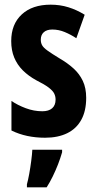

<svg xmlns="http://www.w3.org/2000/svg" viewBox="-20 -577 414 818"><path d="M347.2 -160.2Q347.2 -104.5 326.4 -66.7Q305.7 -28.8 266.4 -9.5Q227.1 9.8 171.9 9.8Q132.3 9.8 96.4 2.2Q60.5 -5.4 28.8 -21V-147Q55.2 -128.9 89.8 -116Q124.5 -103 160.2 -103Q187.5 -103 202.1 -115.7Q216.8 -128.4 216.8 -152.8Q216.8 -166.5 210.9 -178.5Q205.1 -190.4 187.5 -203.9Q169.9 -217.3 134.8 -234.9Q101.1 -253.4 77.1 -277.3Q53.2 -301.3 40.5 -332Q27.8 -362.8 27.8 -401.9Q27.8 -474.1 72.8 -515.6Q117.7 -557.1 195.8 -557.1Q235.8 -557.1 271.2 -546.1Q306.6 -535.2 340.8 -514.2L305.2 -414.1Q281.7 -429.7 255.9 -440.4Q230 -451.2 203.1 -451.2Q179.2 -451.2 166.5 -439.7Q153.8 -428.2 153.8 -408.2Q153.8 -394 159.7 -383.8Q165.5 -373.5 182.9 -361.1Q200.2 -348.6 233.9 -328.1Q267.6 -308.6 293 -285.6Q318.4 -262.7 332.8 -232.4Q347.2 -202.1 347.2 -160.2ZM244.6 61V71.8Q237.3 97.2 227.1 123.5Q216.8 149.9 204.6 174.8Q192.4 199.7 178.7 221.2H94.7V208Q99.6 190.9 104.5 163.8Q109.4 136.7 113 108.9Q116.7 81.1 117.7 61Z"/></svg>

Font: Open Sans Condensed
Style: Regular
Weight: 400
Width: 3
Designer: Monotype Design Team
Foundry: Monotype Imaging Inc.
Version: Version 3.000